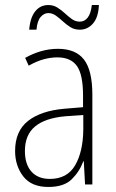

<svg xmlns="http://www.w3.org/2000/svg" viewBox="-20 -733 460 763"><path d="M210 -539Q281 -539 314 -496Q347 -453 347 -357V0H318L313 -92H311Q296 -51 265 -20.5Q234 10 172 10Q105 10 72.5 -32Q40 -74 40 -133Q40 -212 91.5 -252.5Q143 -293 237 -301L310 -307V-353Q310 -437 285.5 -471Q261 -505 208 -505Q182 -505 154 -497.5Q126 -490 94 -472L80 -503Q110 -520 143 -529.5Q176 -539 210 -539ZM240 -271Q160 -264 119.5 -230.5Q79 -197 79 -133Q79 -80 105 -51Q131 -22 178 -22Q247 -22 278.5 -76Q310 -130 311 -218V-276ZM373 -713Q371 -664 349.5 -639.5Q328 -615 297 -615Q276 -615 260 -625Q244 -635 230 -648Q216 -661 202 -671Q188 -681 172 -681Q155 -681 141.5 -665.5Q128 -650 125 -615H96Q100 -663 120 -688Q140 -713 172 -713Q192 -713 208 -703Q224 -693 238 -680Q252 -667 266 -657Q280 -647 297 -647Q316 -647 328.5 -663Q341 -679 345 -713Z"/></svg>

Font: Noto Sans Thai Cond ExtLt
Style: Regular
Weight: 200
Width: 3
Designer: Monotype Design Team
Foundry: Monotype Imaging Inc.
Version: Version 2.002; ttfautohint (v1.8.4.7-5d5b)